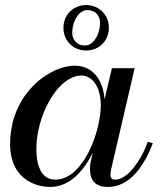

<svg xmlns="http://www.w3.org/2000/svg" viewBox="-20 -730 650 760"><path d="M242.8 -574.2Q231 -594.9 231 -620Q231 -645.1 242.8 -665.8Q254.6 -686.4 275.2 -698.2Q295.9 -710 321 -710Q346.1 -710 366.8 -698.2Q387.4 -686.4 399.2 -665.8Q411 -645.1 411 -620Q411 -594.9 399.2 -574.2Q387.4 -553.6 366.8 -541.8Q346.1 -530 321 -530Q295.9 -530 275.2 -541.8Q254.6 -553.6 242.8 -574.2ZM266 -600Q266 -593.1 267.6 -586.4Q269.2 -579.6 273 -572.9Q276.8 -566.2 282.4 -561.2Q288 -556.2 296.7 -553.1Q305.4 -550 316 -550Q326.8 -550 336.4 -555.3Q346 -560.6 353.1 -569.6Q360.2 -578.6 365.5 -590.2Q370.8 -601.8 373.4 -614.6Q376 -627.4 376 -640Q376 -646.9 374.4 -653.6Q372.8 -660.4 369 -667.1Q365.2 -673.8 359.6 -678.8Q354 -683.8 345.3 -686.9Q336.6 -690 326 -690Q315.2 -690 305.6 -684.7Q296 -679.4 288.9 -670.4Q281.8 -661.4 276.5 -649.8Q271.2 -638.2 268.6 -625.4Q266 -612.6 266 -600ZM585 -163Q573.4 -132.4 559.7 -106.6Q546 -80.8 529.2 -58.9Q512.4 -37.1 493.8 -22Q475.1 -6.9 452.9 1.6Q430.8 10 407 10Q371.5 10 353.8 -7.9Q336 -25.9 336 -63Q336 -73 338 -85L347.2 -125.9Q336 -102.9 323.1 -83.2Q310.2 -63.6 294.1 -46.2Q278 -28.8 260.4 -16.5Q242.9 -4.2 221.9 2.9Q201 10 179 10Q163.6 10 148.4 7.4Q133.2 4.9 117.4 -1.1Q101.5 -7 87.4 -15.9Q73.4 -24.9 60.9 -38.6Q48.4 -52.2 39.4 -69.4Q30.5 -86.5 25.2 -109.8Q20 -133 20 -160Q20 -189.4 24.5 -217.2Q29 -245.1 37.1 -269.1Q45.2 -293 56.6 -315.1Q67.9 -337.2 81.6 -355.6Q95.2 -373.9 110.9 -389.9Q126.5 -406 143.1 -418.5Q159.8 -431 177 -440.8Q194.2 -450.6 211.4 -457Q228.5 -463.4 244.8 -466.7Q261.1 -470 276 -470Q310.1 -470 335.8 -453.2Q361.5 -436.5 376.1 -406.8Q390.6 -377 394 -337L423 -460H513L419 -56Q417 -44 417 -38Q417 -29.2 421.4 -24.1Q425.8 -19 435 -19Q450.6 -19 467 -28.3Q483.4 -37.6 497.5 -52.8Q511.6 -68 524.8 -87.8Q537.9 -107.5 547.9 -128.1Q557.9 -148.6 565 -169ZM379 -314Q379 -340.6 372.9 -362.9Q366.8 -385.2 356.4 -400Q346 -414.8 332.2 -422.9Q318.4 -431 303 -431Q280.1 -431 257.2 -418.7Q234.2 -406.4 214.8 -385.4Q195.2 -364.4 178.3 -335.7Q161.4 -307 149.5 -275.1Q137.6 -243.1 130.8 -208.1Q124 -173 124 -140Q124 -112 128.6 -89.8Q133.2 -67.6 142.4 -51.8Q151.5 -35.9 165.8 -27.4Q180.1 -19 199 -19Q219.2 -19 238.6 -27.4Q257.9 -35.8 274 -50.4Q290.1 -65.1 304.7 -84.9Q319.2 -104.6 330.6 -127.5Q342 -150.4 351.2 -175Q360.5 -199.6 366.5 -224.1Q372.5 -248.5 375.8 -271.4Q379 -294.4 379 -314Z"/></svg>

Font: Bodoni* 11
Style: Italic
Weight: 400
Italic angle: -13°
Version: Version 1.002